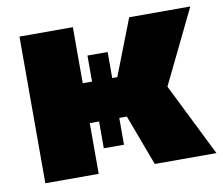

<svg xmlns="http://www.w3.org/2000/svg" viewBox="-65 -617 807 695"><g transform="rotate(-10 338.5 -269.5)"><path d="M47.9 0V-539.1H244.1V-333H371.1L451.2 -539.1H675.8L543.9 -267.6L676.8 0H450.2L380.4 -186.5H244.1V0ZM278.3 -428.7H352.5V-87.9H278.3Z"/></g></svg>

Font: Inter 18pt Black
Style: Regular
Weight: 900
Designer: Rasmus Andersson
Foundry: rsms
Version: Version 4.001;git-66647c0bb